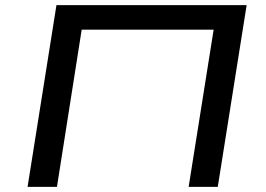

<svg xmlns="http://www.w3.org/2000/svg" viewBox="-20 -725 1031 745"><path d="M87 0 199 -705H937L825 0H712L809 -610H297L201 0Z"/></svg>

Font: Nunito Sans 7pt Expanded Medium
Style: Italic
Weight: 500
Width: 7
Italic angle: -9°
Designer: Vernon Adams
Foundry: Vernon Adams
Version: Version 3.101;gftools[0.9.27]